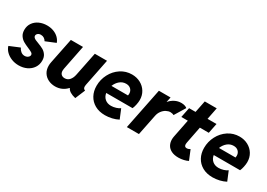

<svg xmlns="http://www.w3.org/2000/svg" viewBox="-1 -1397 2955 2124"><g transform="rotate(30 1476.5 -334.5)"><path d="M-0.5 -122.1 128.4 -175.8Q138.7 -152.3 159.9 -134.3Q181.2 -116.2 209.5 -116.2Q226.1 -116.2 239.5 -122.6Q252.9 -128.9 260.7 -139.2Q268.6 -149.4 268.6 -160.2Q268.6 -176.8 252.4 -187.3Q236.3 -197.8 200.2 -212.9Q158.2 -230.5 130.9 -246.6Q103.5 -262.7 83.5 -292Q63.5 -321.3 63.5 -365.7Q63.5 -416 89.8 -454.1Q116.2 -492.2 160.9 -512.7Q205.6 -533.2 259.8 -533.2Q306.2 -533.2 344.7 -518.3Q383.3 -503.4 409.4 -477.3Q435.5 -451.2 446.8 -418.9L320.8 -367.2Q310.5 -385.7 292.7 -397.5Q274.9 -409.2 251.5 -409.2Q227.1 -409.2 212.6 -396.5Q198.2 -383.8 198.2 -367.7Q198.2 -355 207.3 -345.7Q216.3 -336.4 230.5 -329.8Q244.6 -323.2 270 -314Q312 -298.3 339.1 -283.4Q366.2 -268.6 386.2 -240Q406.2 -211.4 406.2 -167Q406.2 -116.2 379.6 -76.4Q353 -36.6 306.9 -14.4Q260.7 7.8 204.1 7.8Q154.8 7.8 112.1 -9.3Q69.3 -26.4 39.8 -55.9Q10.3 -85.4 -0.5 -122.1Z M495.1 -155.8Q495.1 -179.2 500 -202.1L565.4 -525.4H720.7L658.2 -210Q655.8 -199.2 655.8 -185.5Q655.8 -155.8 672.6 -139.6Q689.5 -123.5 716.8 -123.5Q753.9 -123.5 777.8 -151.1Q801.8 -178.7 810.5 -223.1L871.6 -525.4H1027.3L957.5 -176.8Q955.6 -167 955.6 -156.7Q955.6 -141.1 962.2 -131.8Q968.8 -122.6 981.9 -118.7L929.2 7.8Q842.8 -12.2 822.3 -58.1H819.3Q790.5 -26.4 752.4 -9.3Q714.4 7.8 669.4 7.8Q622.1 7.8 582.3 -11.5Q542.5 -30.8 518.8 -67.6Q495.1 -104.5 495.1 -155.8Z M1064.9 -228.5Q1064.9 -308.1 1101.6 -378.4Q1138.2 -448.7 1202.4 -491Q1266.6 -533.2 1344.7 -533.2Q1404.8 -533.2 1453.6 -507.1Q1502.4 -481 1530.5 -434.8Q1558.6 -388.7 1558.6 -330.6Q1558.6 -302.7 1551.3 -268.6Q1543.9 -234.4 1533.7 -212.9H1197.3Q1204.6 -168 1235.4 -141.8Q1266.1 -115.7 1313 -115.7Q1343.3 -115.7 1375.5 -125.7Q1407.7 -135.7 1425.3 -149.9L1474.1 -31.7Q1438.5 -12.7 1394.5 -2.4Q1350.6 7.8 1307.6 7.8Q1231.9 7.8 1177.2 -22.9Q1122.6 -53.7 1093.8 -107.2Q1064.9 -160.6 1064.9 -228.5ZM1419.9 -309.6Q1422.4 -319.3 1422.4 -332Q1422.4 -366.7 1399.9 -389.2Q1377.4 -411.6 1338.9 -411.6Q1294.4 -411.6 1260.3 -383.1Q1226.1 -354.5 1208.5 -309.6Z M1689.9 -525.4H1838.9L1825.7 -461.9H1827.6Q1852.5 -492.7 1891.1 -512.9Q1929.7 -533.2 1974.1 -533.2Q2000 -533.2 2020 -526.4Q2040 -519.5 2048.3 -510.3L1964.4 -373Q1957 -377.9 1944.8 -381.1Q1932.6 -384.3 1920.4 -384.3Q1894.5 -384.3 1867.4 -369.9Q1840.3 -355.5 1819.6 -328.1Q1798.8 -300.8 1791.5 -263.7L1738.3 0H1584Z M2083.5 -131.3Q2083.5 -148.9 2087.4 -169.9L2132.8 -398.4H2049.8L2075.7 -525.4H2158.2L2188.5 -676.8H2341.3L2311.5 -525.4H2425.8L2400.4 -398.4H2286.6L2244.6 -184.1Q2242.2 -171.9 2242.2 -163.1Q2242.2 -127.9 2273.4 -127.9Q2285.6 -127.9 2297.6 -132.3Q2309.6 -136.7 2316.4 -141.6L2366.7 -19.5Q2346.7 -8.3 2312.7 -0.2Q2278.8 7.8 2245.6 7.8Q2190.9 7.8 2154.5 -10.5Q2118.2 -28.8 2100.8 -60.3Q2083.5 -91.8 2083.5 -131.3Z M2438.5 -228.5Q2438.5 -308.1 2475.1 -378.4Q2511.7 -448.7 2575.9 -491Q2640.1 -533.2 2718.3 -533.2Q2778.3 -533.2 2827.1 -507.1Q2876 -481 2904.1 -434.8Q2932.1 -388.7 2932.1 -330.6Q2932.1 -302.7 2924.8 -268.6Q2917.5 -234.4 2907.2 -212.9H2570.8Q2578.1 -168 2608.9 -141.8Q2639.6 -115.7 2686.5 -115.7Q2716.8 -115.7 2749 -125.7Q2781.2 -135.7 2798.8 -149.9L2847.7 -31.7Q2812 -12.7 2768.1 -2.4Q2724.1 7.8 2681.2 7.8Q2605.5 7.8 2550.8 -22.9Q2496.1 -53.7 2467.3 -107.2Q2438.5 -160.6 2438.5 -228.5ZM2793.5 -309.6Q2795.9 -319.3 2795.9 -332Q2795.9 -366.7 2773.4 -389.2Q2751 -411.6 2712.4 -411.6Q2668 -411.6 2633.8 -383.1Q2599.6 -354.5 2582 -309.6Z"/></g></svg>

Font: Reddit Sans Vanilla ExtraBold
Style: Italic
Weight: 800
Italic angle: -11.25°
Designer: Stephen Hutchings
Version: Version 1.013